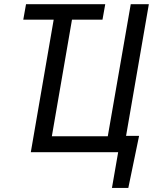

<svg xmlns="http://www.w3.org/2000/svg" viewBox="-20 -731 804 922"><path d="M91.8 -636.7H237.8L127.9 0H547.4L517.6 171.4H596.2L647.9 -78.6H585.4L694.8 -710.9H607.9L497.6 -76.7H229L325.7 -636.7H472.2L485.4 -710.9H105Z"/></svg>

Font: Roboto Condensed
Style: Italic
Weight: 400
Designer: Google
Version: Version 1.000;PS 001.000;hotconv 1.0.88;makeotf.lib2.5.64775